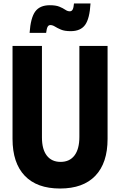

<svg xmlns="http://www.w3.org/2000/svg" viewBox="-20 -1064 690 1103"><path d="M52 -800H221V-274Q221 -206 249 -170Q277 -134 328 -134Q380 -134 408 -171Q436 -208 436 -278V-800H598V-266Q598 -128 528 -54.5Q458 19 325 19Q192 19 122 -54.5Q52 -128 52 -266ZM150 -875Q156 -962 182.5 -998Q209 -1034 266 -1034Q301 -1034 321.5 -1025.5Q342 -1017 355 -1008Q368 -999 381 -999Q392 -999 397.5 -1009.5Q403 -1020 405 -1044H500Q495 -957 469 -921Q443 -885 386 -885Q351 -885 330 -894Q309 -903 295.5 -911.5Q282 -920 269 -920Q259 -920 253.5 -910Q248 -900 245 -875Z"/></svg>

Font: Martian Mono SemiCondensed
Style: Bold
Weight: 700
Width: 4
Designer: Roman Shamin
Foundry: Evil Martians
Version: Version 1.000